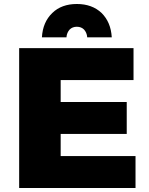

<svg xmlns="http://www.w3.org/2000/svg" viewBox="-20 -942 748 962"><path d="M76 -701V0H659V-160H284V-271H615V-431H284V-541H649V-701ZM190 -755H313C314 -771 320 -784 329 -794C338 -803 350 -808 365 -808C380 -808 392 -803 401 -794C410 -784 416 -771 417 -755H540C537 -806 520 -846 489 -877C457 -907 416 -922 365 -922C314 -922 273 -907 242 -877C210 -846 193 -806 190 -755Z"/></svg>

Font: Argentum Sans ExtraBold
Style: Regular
Weight: 800
Designer: Julieta Ulanovsky
Foundry: Julieta Ulanovsky
Version: Version 5.001;February 15, 2019;FontCreator 11.5.0.2425 64-b